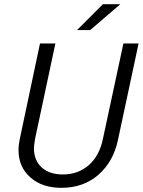

<svg xmlns="http://www.w3.org/2000/svg" viewBox="-20 -900 688 926"><path d="M69.3 -176.8Q69.3 -202.1 75.2 -228.5L172.9 -690.4H247.1L149.4 -231.4Q144.5 -203.1 143.6 -185.5Q143.6 -127 180.7 -92.8Q217.8 -58.6 283.2 -58.6Q357.4 -58.6 409.2 -104.5Q460 -149.4 476.6 -231.4L575.2 -690.4H648.4L548.8 -224.6Q527.3 -121.1 454.1 -56.6Q381.8 5.9 276.4 5.9Q183.6 5.9 127 -43.9Q69.3 -93.8 69.3 -176.8ZM476.6 -879.9H560.5L415 -754.9H351.6Z"/></svg>

Font: Dinish
Style: Italic
Weight: 400
Italic angle: -12°
Designer: Bert Driehuis
Foundry: Playbeing
Version: Version 3.002; git-62d0f29-release